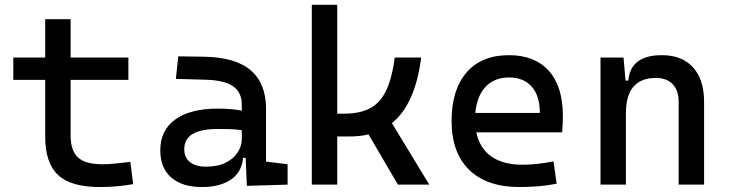

<svg xmlns="http://www.w3.org/2000/svg" viewBox="-20 -752 2970 782"><path d="M386.7 9.8Q269 9.8 216.6 -39.1Q164.1 -87.9 164.1 -195.3V-426.8H34.2V-517.6H164.1V-673.8H267.6V-517.6H502.9V-426.8H267.6V-200.2Q267.6 -138.7 297.6 -110.8Q327.6 -83 396.5 -83Q420.9 -83 448.2 -85.7Q475.6 -88.4 510.7 -92.8L522.5 -2Q488.3 3.9 455.8 6.8Q423.3 9.8 386.7 9.8Z M985.4 4.9 980.5 -109.4H970.2Q964.4 -49.8 919.7 -20Q875 9.8 802.7 9.8Q721.7 9.8 677.2 -29.3Q632.8 -68.4 632.8 -139.6Q632.8 -221.7 694.1 -265.6Q755.4 -309.6 867.2 -309.6Q922.9 -309.6 964.8 -301.3V-325.2Q964.8 -377 928.5 -401.1Q892.1 -425.3 820.3 -427.2L696.3 -430.7L706.1 -522.5L810.5 -521Q939 -519 1001.2 -465.6Q1063.5 -412.1 1063.5 -309.6V-93.8L1151.4 -83V0ZM964.8 -221.7Q939.9 -225.6 915.3 -226.1Q890.6 -226.6 865.2 -226.6Q730.5 -226.6 730.5 -144.5Q730.5 -110.4 753.7 -91.8Q776.9 -73.2 819.3 -73.2Q867.7 -73.2 900.1 -89.8Q932.6 -106.4 948.7 -132.3Q964.8 -158.2 964.8 -185.5Z M1250 0V-732.4H1353.5V-289.1H1381.8Q1446.3 -289.1 1487.8 -311.3Q1529.3 -333.5 1553 -383.8Q1576.7 -434.1 1587.9 -517.6H1695.3Q1671.4 -327.1 1576.2 -250.5L1728.5 0H1600.6L1481 -204.6Q1446.3 -196.3 1406.2 -196.3H1353.5V0Z M2095.7 9.8Q1963.4 9.8 1891.4 -59.8Q1819.3 -129.4 1819.3 -259.8Q1819.3 -386.7 1880.4 -457Q1941.4 -527.3 2052.7 -527.3Q2157.7 -527.3 2215.1 -463.9Q2272.5 -400.4 2272.5 -279.3Q2272.5 -243.7 2269.5 -212.9H1919.9Q1933.6 -147.9 1981.4 -114.5Q2029.3 -81.1 2107.4 -81.1Q2139.6 -81.1 2170.9 -84.7Q2202.1 -88.4 2234.4 -94.7L2247.1 -3.9Q2201.2 4.9 2163.1 7.3Q2125 9.8 2095.7 9.8ZM1916 -292H2178.7Q2178.7 -361.8 2145.5 -399.2Q2112.3 -436.5 2053.7 -436.5Q1993.7 -436.5 1958 -398.9Q1922.4 -361.3 1916 -292Z M2744.1 0V-336.9Q2744.1 -383.8 2719.7 -409.2Q2695.3 -434.6 2651.4 -434.6Q2529.3 -434.6 2529.3 -291V0H2425.8V-517.6H2519.5L2527.8 -423.8H2539.1Q2547.9 -527.3 2675.8 -527.3Q2757.8 -527.3 2802.7 -477.5Q2847.7 -427.7 2847.7 -336.9V0Z"/></svg>

Font: Cascadia Code NF
Style: Regular
Weight: 400
Monospace: yes
Designer: Aaron Bell
Foundry: Saja Typeworks
Version: Version 2404.023; ttfautohint (v1.8.4)